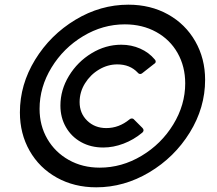

<svg xmlns="http://www.w3.org/2000/svg" viewBox="-20 -792 925 820"><path d="M65 -312Q65 -431 130 -537Q195 -643 302 -707.5Q409 -772 528 -772Q623 -772 697.5 -730.5Q772 -689 814 -615.5Q856 -542 856 -451Q856 -332 790.5 -226Q725 -120 617.5 -56Q510 8 391 8Q297 8 222.5 -33.5Q148 -75 106.5 -148Q65 -221 65 -312ZM771 -436Q771 -508 738.5 -565.5Q706 -623 647 -655.5Q588 -688 513 -688Q419 -688 335 -637.5Q251 -587 200 -503.5Q149 -420 149 -327Q149 -256 182 -199Q215 -142 273.5 -109Q332 -76 406 -76Q500 -76 584.5 -126.5Q669 -177 720 -260.5Q771 -344 771 -436ZM238 -341Q238 -408 274.5 -468Q311 -528 371 -564.5Q431 -601 498 -601Q541 -601 578.5 -584.5Q616 -568 641 -538Q645 -534 645 -529Q645 -523 638 -519L587 -479Q583 -476 579 -476Q573 -476 568 -482Q535 -517 481 -517Q440 -517 403 -495Q366 -473 343 -436Q320 -399 320 -356Q320 -308 352.5 -276.5Q385 -245 434 -245Q488 -245 533 -282Q537 -286 543 -286Q549 -286 553 -281L588 -246Q593 -241 593 -236Q593 -230 587 -225Q551 -195 507.5 -178.5Q464 -162 421 -162Q368 -162 326.5 -185Q285 -208 261.5 -249Q238 -290 238 -341Z"/></svg>

Font: Open Sauce Two SemiBold Italic
Style: Regular
Weight: 600
Italic angle: -10°
Designer: Alfredo Marco Pradil
Foundry: Creative Sauce Fz LLC
Version: Version 1.477